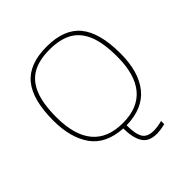

<svg xmlns="http://www.w3.org/2000/svg" viewBox="-222 -826 1160 1160"><g transform="rotate(-45 358.0 -246.0)"><path d="M529.4 165.4V138.8Q488.5 149.4 456.8 149.4Q403.5 149.4 383.5 117.6Q363.5 85.9 363.5 10.1Q505.5 7.4 575.1 -79.7Q644.8 -166.8 644.8 -323.1Q644.8 -500.9 575.8 -584.6Q506.9 -668.2 357.5 -668.2Q208.2 -668.2 139.2 -584.6Q70.3 -500.9 70.3 -323.1Q70.3 -176.9 133.3 -88Q196.2 0.9 335.9 9.2Q335.9 86.9 362.1 131.4Q388.3 176 456.8 176Q488.5 176 529.4 165.4ZM97.9 -323.1Q97.9 -440.7 126.6 -510.1Q155.3 -579.5 211.9 -611.2Q268.4 -642.9 357.5 -642.9Q446.2 -642.9 503 -611.2Q559.7 -579.5 588.5 -510.1Q617.2 -440.7 617.2 -323.1Q617.2 -171.9 552.2 -93.5Q487.1 -15.2 357.5 -15.2Q227.5 -15.2 162.7 -93.5Q97.9 -171.9 97.9 -323.1Z"/></g></svg>

Font: Arad-FD-VF Thin
Style: Regular
Weight: 100
Designer: Mohammad Darvishi
Version: Version 1.010;September 21, 2024;FontCreator 15.0.0.2992 64-